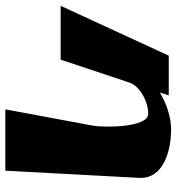

<svg xmlns="http://www.w3.org/2000/svg" viewBox="10 -476 678 739"><g transform="rotate(90 349.5 -106.0)"><path d="M2 0H209L297.6 -265C309.4 -303 368.6 -337 417.6 -337C470.6 -337 471.6 -167 462.5 -121L400.4 213H636.4L664.1 -301C669.6 -396 559 -425 478 -425C430 -425 380.4 -408 337.6 -383H335.6L346.7 -416H193.7Z"/></g></svg>

Font: Hussar Milosc
Style: Obl
Weight: 700
Foundry: Cannot Into Space Fonts
Version: Version 1.02